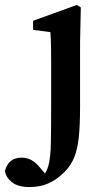

<svg xmlns="http://www.w3.org/2000/svg" viewBox="-110 -513 421 777"><path d="M10 244Q-37 244 -61.5 224.5Q-86 205 -90 179Q-76 125 -23 125Q0 125 18.5 135.5Q37 146 54 168L72 189Q79 179 85 161Q95 127 96 61.5Q97 -4 97 -103V-257Q97 -298 96.5 -325.5Q96 -353 94 -383L24 -392V-429L201 -493L217 -483L214 -342V-79Q214 -8 209 41Q204 90 190.5 123.5Q177 157 151 183Q119 215 85 229.5Q51 244 10 244Z"/></svg>

Font: Source Serif 4 Semibold
Style: Regular
Weight: 600
Designer: Frank Grießhammer
Foundry: Adobe
Version: Version 4.005;hotconv 1.1.0;makeotfexe 2.6.0